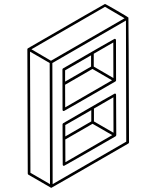

<svg xmlns="http://www.w3.org/2000/svg" viewBox="-20 -853 772 949"><path d="M296.4 -33.2Q290 -33.2 290 -40L289.1 -238.3Q289.6 -242.2 292.5 -244.1Q544.9 -390.6 547.4 -390.6Q553.7 -390.6 553.7 -383.8L554.7 -184.6H554.2Q554.2 -181.2 551.3 -179.2Q298.3 -33.2 296.4 -33.2ZM302.7 -178.7 431.2 -252.9V-308.6L302.7 -234.9ZM303.2 -51.3 534.7 -185.1 437.5 -241.2 302.7 -163.6ZM541 -196.8 540.5 -372.1 444.3 -316.4V-252.9ZM295.9 -304.2Q289.1 -304.2 289.1 -310.5L288.6 -509.3Q288.6 -513.2 292 -515.1Q544.4 -661.1 546.4 -661.1Q553.2 -661.1 553.2 -654.3L553.7 -455.6Q553.2 -452.1 550.3 -450.2Q297.4 -304.2 295.9 -304.2ZM540.5 -467.3 540 -643.1 443.4 -587.4V-523.9ZM302.2 -322.3 533.7 -456.1 437 -512.2 301.8 -434.1ZM301.8 -449.7 430.2 -523.9V-579.6L301.8 -505.4ZM233.9 75.2H231.9Q231.9 74.7 231.2 74.5Q230.5 74.2 120.1 10.3Q117.2 8.3 117.2 4.4L115.2 -609.9Q115.7 -613.3 118.7 -614.7Q497.1 -833.5 499 -833.5Q501 -833.5 557.4 -800.8Q613.8 -768.1 614.7 -766.1Q615.7 -766.1 617.7 -148.9Q617.2 -145.5 614.3 -143.6Q235.8 75.2 233.9 75.2ZM227.1 57.1 225.6 -541.5 128.4 -597.7 130.4 1ZM231.9 -552.7 595.7 -762.7 499 -819.3 135.3 -609.4ZM240.2 57.1 604 -152.8 602.5 -751.5 238.8 -541.5Z"/></svg>

Font: 3D Isometric
Style: Regular
Weight: 400
Designer: GGBotNet
Version: 1.10